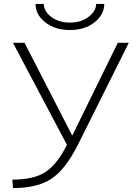

<svg xmlns="http://www.w3.org/2000/svg" viewBox="-20 -948 709 978"><path d="M161 -928H203Q204 -890 241.5 -861.5Q279 -833 336 -833Q393 -833 431 -862Q469 -891 470 -928H511Q511 -873 461 -834Q411 -795 336 -795Q261 -795 211 -834Q161 -873 161 -928ZM105 -730 347 -259H349L580 -730H636L378 -213Q314 -85 242 -37.5Q170 10 46 10L43 -33Q151 -33 210.5 -71Q270 -109 321 -210L46 -730Z"/></svg>

Font: M PLUS 1p Light
Style: Regular
Weight: 300
Version: Version 1.061